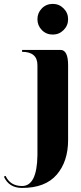

<svg xmlns="http://www.w3.org/2000/svg" viewBox="-93 -762 411 978"><path d="M175.8 -742.2Q208 -742.2 231 -719.2Q253.9 -696.3 253.9 -664.1Q253.9 -631.8 231 -608.9Q208 -585.9 175.8 -585.9Q142.6 -585.9 120.1 -608.9Q97.7 -631.8 97.7 -664.1Q97.7 -696.3 120.1 -719.2Q142.6 -742.2 175.8 -742.2ZM253.9 -429.7V-48.8Q253.9 60.5 195.8 127.9Q137.7 195.3 19.5 195.3Q-47.4 195.3 -73.2 137.7L-64.5 133.8Q-41 185.5 19.5 185.5Q95.2 185.5 97.7 29.3V-429.7Q97.7 -498 19.5 -498V-507.8H214.8Q253.9 -507.8 253.9 -429.7Z"/></svg>

Font: spinweradBold
Style: Regular
Weight: 700
Width: 7
Version: Version 0.3 ; ttfautohint (v1.2) -l 8 -r 50 -G 200 -x 14 -D 